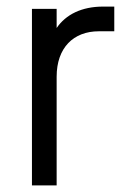

<svg xmlns="http://www.w3.org/2000/svg" viewBox="-20 -563 378 583"><path d="M77 0H152V-330C152 -418 203 -468 280 -468H327V-543H293C228 -543 180 -519 152 -478V-536H77Z"/></svg>

Font: Mluvka
Style: Regular
Weight: 400
Designer: Modified by Jiří Krblich, Original typeface by Gumpita Rahayu
Foundry: Gumpita Rahayu & Jiří Krblich
Version: Version 2.000;Glyphs 3.1.1 (3134)